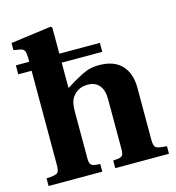

<svg xmlns="http://www.w3.org/2000/svg" viewBox="-110 -836 851 929"><g transform="rotate(-15 315.5 -371.0)"><path d="M17.1 -560.1V-605H84V-621.1Q84 -649.4 78.6 -659.9Q73.2 -670.4 60.1 -672.9L24.9 -679.2V-714.8L228 -742.2L234.9 -735.8V-605H438V-560.1H234.9V-433.1Q265.1 -452.1 280.3 -460.9Q295.4 -469.7 318.8 -481.4Q342.3 -493.2 362.3 -497.6Q382.3 -502 403.8 -502Q480.5 -502 518.8 -460.9Q557.1 -419.9 557.1 -347.2V-86.9Q557.1 -55.7 567.9 -48.1Q578.6 -40.5 622.1 -38.1V0H353V-38.1L374 -40Q391.6 -41.5 398.7 -49.1Q405.8 -56.6 405.8 -80.1V-332Q405.8 -377 385.5 -400.9Q365.2 -424.8 327.1 -424.8Q297.9 -424.8 276.9 -411.1Q255.9 -397.5 245.1 -376Q234.9 -354.5 234.9 -316.9V-80.1Q234.9 -56.6 242.2 -49.1Q249.5 -41.5 267.1 -40L288.1 -38.1V0H19V-38.1Q62.5 -40.5 73.2 -48.1Q84 -55.7 84 -86.9V-560.1Z"/></g></svg>

Font: Linguistics Pro
Style: Bold
Weight: 700
Designer: Stefan Peev, Context Ltd
Foundry: Stefan Peev, Context Ltd
Version: Version 001.000